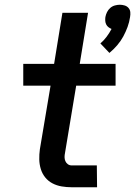

<svg xmlns="http://www.w3.org/2000/svg" viewBox="-20 -789 569 809"><path d="M441 -566 403 -606Q418 -619 429.5 -634.5Q441 -650 450 -667Q443 -670 437 -674.5Q431 -679 427.5 -686Q424 -693 423.5 -701Q423 -709 424 -717Q426 -728 431 -738Q436 -748 444.5 -755.5Q453 -763 464 -766Q475 -769 485 -769Q495 -769 505 -766Q515 -763 521.5 -755.5Q528 -748 529 -738Q530 -728 528 -717Q525 -696 517.5 -675.5Q510 -655 499.5 -635.5Q489 -616 474 -598.5Q459 -581 441 -566ZM389 0H282Q261 0 240 -3.5Q219 -7 201 -16.5Q183 -26 170.5 -41.5Q158 -57 152 -76.5Q146 -96 145.5 -117Q145 -138 148 -160L193 -428H78V-520H208L243 -735H351L316 -520H467V-428H301L254 -145Q252 -136 252 -127Q252 -118 255.5 -110Q259 -102 266 -97Q273 -92 282 -92H388Z"/></svg>

Font: Iosevka Aile Semibold
Style: Italic
Weight: 600
Italic angle: -9°
Designer: Belleve Invis
Foundry: Belleve Invis
Version: Version 31.1.0; ttfautohint (v1.8.4)